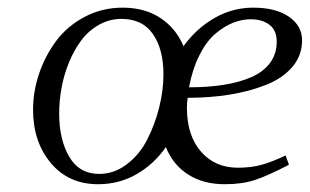

<svg xmlns="http://www.w3.org/2000/svg" viewBox="-20 -472 806 499"><path d="M65.9 -187Q65.9 -233.9 81.5 -280.3Q97.2 -326.7 125.7 -365.2Q154.3 -403.8 199.7 -428Q245.1 -452.1 298.8 -452.1Q356 -452.1 396.5 -425.5Q437 -398.9 457 -352.1Q490.2 -397.9 537.1 -425Q584 -452.1 638.2 -452.1Q696.8 -452.1 731 -428.5Q765.1 -404.8 765.1 -367.2Q765.1 -328.1 740 -298.3Q714.8 -268.6 671.6 -251.5Q628.4 -234.4 577.1 -226.1Q525.9 -217.8 467.8 -217.8Q465.8 -205.6 465.8 -191.9Q465.8 -120.1 502.2 -78.1Q538.6 -36.1 598.1 -36.1Q632.8 -36.1 660.6 -43.9Q688.5 -51.8 722.2 -67.9L731 -43.9Q676.8 -15.6 643.1 -4.4Q609.4 6.8 564 6.8Q508.3 6.8 468.8 -18.6Q429.2 -43.9 411.1 -89.8Q380.4 -45.4 335 -19.3Q289.6 6.8 234.9 6.8Q158.2 6.8 112.1 -48.3Q65.9 -103.5 65.9 -187ZM133.8 -176.8Q133.8 -109.4 159.9 -64.7Q186 -20 237.8 -20Q276.9 -20 309.8 -45.2Q342.8 -70.3 362.8 -109.6Q382.8 -148.9 393.8 -193.1Q404.8 -237.3 404.8 -278.8Q404.8 -344.2 377.4 -383.5Q350.1 -422.9 295.9 -422.9Q264.6 -422.9 237.5 -407.7Q210.4 -392.6 191.7 -367.7Q172.9 -342.8 159.7 -310.8Q146.5 -278.8 140.1 -244.6Q133.8 -210.4 133.8 -176.8ZM471.2 -245.1Q521 -245.1 561.3 -251.5Q601.6 -257.8 633.1 -271.5Q664.6 -285.2 681.9 -308.6Q699.2 -332 699.2 -363.8Q699.2 -393.1 680.4 -407.5Q661.6 -421.9 631.8 -421.9Q607.9 -421.9 584.5 -412.4Q561 -402.8 538.3 -383.1Q515.6 -363.3 497.8 -327.6Q480 -292 471.2 -245.1Z"/></svg>

Font: Dehuti
Style: Italic
Weight: 400
Version: Version 1.2